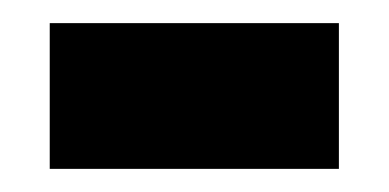

<svg xmlns="http://www.w3.org/2000/svg" viewBox="-20 -349 336 166"><path d="M23 -203V-329H273V-203Z"/></svg>

Font: Bricolage Grotesque SemiCondensed
Style: Bold
Weight: 700
Width: 4
Designer: Mathieu Triay
Foundry: Atelier Triay
Version: Version 1.001;gftools[0.9.33.dev8+g029e19f]